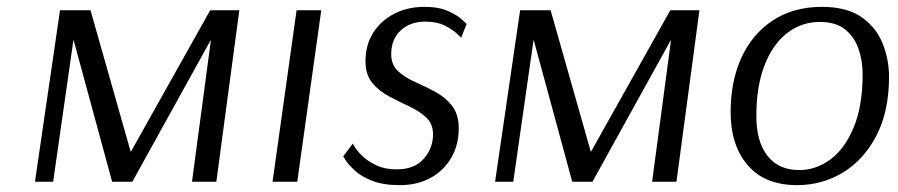

<svg xmlns="http://www.w3.org/2000/svg" viewBox="-20 -530 2619 560"><path d="M611 0H540L595 -412H594L366 0H307L195 -412H194L135 0H82L155 -500H244L361 -88H362L593 -500H678Z M847 0H775L845 -500H917Z M1325 -420Q1325 -420 1312.5 -432Q1300 -444 1277 -455.5Q1254 -467 1221 -467Q1176 -467 1148.5 -441Q1121 -415 1121 -372Q1121 -341 1141 -322.5Q1161 -304 1190.5 -291Q1220 -278 1249 -262.5Q1278 -247 1298 -222Q1318 -197 1318 -156Q1318 -107 1296 -69.5Q1274 -32 1235.5 -11Q1197 10 1146 10Q1098 10 1066 -2.5Q1034 -15 1015.5 -32Q997 -49 989 -61.5Q981 -74 981 -74L1009 -111Q1009 -111 1016 -99.5Q1023 -88 1038.5 -73.5Q1054 -59 1078.5 -47.5Q1103 -36 1137 -36Q1189 -36 1216 -67Q1243 -98 1243 -138Q1243 -169 1223 -187.5Q1203 -206 1174 -219.5Q1145 -233 1115.5 -248.5Q1086 -264 1066 -288Q1046 -312 1046 -351Q1046 -399 1068.5 -434.5Q1091 -470 1130 -490Q1169 -510 1218 -510Q1260 -510 1287.5 -497.5Q1315 -485 1328 -472.5Q1341 -460 1341 -460Z M1953 0H1882L1937 -412H1936L1708 0H1649L1537 -412H1536L1477 0H1424L1497 -500H1586L1703 -88H1704L1935 -500H2020Z M2573 -306Q2573 -205 2536 -134Q2499 -63 2438 -26.5Q2377 10 2305 10Q2211 10 2161 -48Q2111 -106 2111 -203Q2111 -294 2143 -363Q2175 -432 2235 -471Q2295 -510 2377 -510Q2449 -510 2492 -480.5Q2535 -451 2554 -404Q2573 -357 2573 -306ZM2496 -314Q2496 -353 2484 -387.5Q2472 -422 2445 -444Q2418 -466 2371 -466Q2317 -466 2275 -433Q2233 -400 2209.5 -338.5Q2186 -277 2186 -191Q2186 -117 2218.5 -75.5Q2251 -34 2311 -34Q2360 -34 2402 -65Q2444 -96 2470 -158.5Q2496 -221 2496 -314Z"/></svg>

Font: Arsenal SC
Style: Italic
Weight: 400
Italic angle: -9.10001°
Designer: Andrij Shevchenko
Foundry: Stairsfor
Version: Version 2.001; ttfautohint (v1.8.4.7-5d5b)